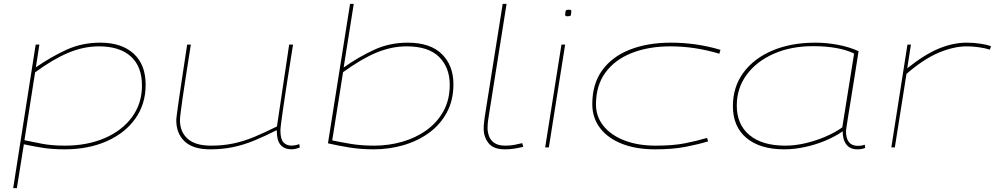

<svg xmlns="http://www.w3.org/2000/svg" viewBox="-20 -760 5130 990"><path d="M48 210 164 -530H183L165 -413Q245 -468 324 -504Q403 -540 497 -540Q607 -540 669 -483.5Q731 -427 731 -323Q731 -223 677.5 -148Q624 -73 529.5 -31.5Q435 10 313 10Q248 10 196 1.5Q144 -7 103 -16L67 210ZM314 -9Q429 -9 519 -47.5Q609 -86 660.5 -156Q712 -226 712 -319Q712 -417 654.5 -469Q597 -521 490 -521Q411 -521 331.5 -487.5Q252 -454 161 -387L106 -37Q144 -29 195.5 -19Q247 -9 314 -9Z M1064 10Q975 10 932 -31Q889 -72 889 -139Q889 -143 889.5 -150.5Q890 -158 893 -178.5Q896 -199 901.5 -240Q907 -281 918 -351.5Q929 -422 945 -530H964Q948 -426 937 -357Q926 -288 920.5 -246.5Q915 -205 912 -183.5Q909 -162 908.5 -153Q908 -144 908 -140Q908 -80 947.5 -44.5Q987 -9 1068 -9Q1131 -9 1184.5 -20.5Q1238 -32 1292 -54.5Q1346 -77 1408 -108L1471 -530H1491Q1472 -410 1459.5 -331Q1447 -252 1440.5 -204.5Q1434 -157 1430.5 -133Q1427 -109 1426.5 -99.5Q1426 -90 1426 -86Q1426 -43 1441.5 -26Q1457 -9 1485 -9Q1490 -9 1501.5 -11Q1513 -13 1523 -17L1526 0Q1516 5 1503 7.5Q1490 10 1484 10Q1447 10 1427 -12.5Q1407 -35 1407 -89Q1346 -58 1291.5 -35.5Q1237 -13 1182 -1.5Q1127 10 1064 10Z M1804 -740 1752 -412Q1830 -467 1909.5 -503.5Q1989 -540 2082 -540Q2199 -540 2258.5 -481Q2318 -422 2318 -326Q2318 -243 2284 -180Q2250 -117 2192 -75Q2134 -33 2060.5 -11.5Q1987 10 1907 10Q1840 10 1781.5 0.5Q1723 -9 1671 -21L1785 -740ZM2077 -521Q2000 -521 1923 -489.5Q1846 -458 1749 -388L1693 -36Q1731 -28 1786.5 -18.5Q1842 -9 1909 -9Q1984 -9 2054 -29Q2124 -49 2179.5 -89Q2235 -129 2267 -187.5Q2299 -246 2299 -323Q2299 -412 2244 -466.5Q2189 -521 2077 -521Z M2572 -740H2592L2500 -161Q2499 -154 2496.5 -137Q2494 -120 2494 -99Q2494 -79 2501.5 -58Q2509 -37 2529 -23Q2549 -9 2586 -9Q2611 -9 2632 -13Q2653 -17 2673 -22L2678 -3Q2658 2 2634.5 6Q2611 10 2583 10Q2524 10 2499 -22Q2474 -54 2474 -97Q2474 -115 2476.5 -133Q2479 -151 2480 -161Z M2913 -710Q2926 -710 2926 -703Q2925 -683 2922 -679.5Q2919 -676 2905 -676Q2901 -676 2897.5 -677.5Q2894 -679 2894 -684Q2895 -704 2899 -707Q2903 -710 2913 -710ZM2791 0 2875 -530H2894L2810 0Z M3358 10Q3259 10 3186 -19Q3113 -48 3073.5 -100.5Q3034 -153 3034 -223Q3034 -327 3085 -397.5Q3136 -468 3227.5 -504Q3319 -540 3440 -540Q3571 -540 3695 -503L3689 -483Q3563 -521 3437 -521Q3324 -521 3237 -486.5Q3150 -452 3101.5 -385.5Q3053 -319 3053 -221Q3053 -159 3091.5 -111Q3130 -63 3199.5 -36Q3269 -9 3361 -9Q3450 -9 3511 -21Q3572 -33 3626 -49L3631 -31Q3578 -15 3513 -2.5Q3448 10 3358 10Z M4399 10Q4364 10 4344.5 -14.5Q4325 -39 4325 -83Q4285 -55 4234 -34Q4183 -13 4128.5 -1.5Q4074 10 4024 10Q3899 10 3829 -48.5Q3759 -107 3759 -213Q3759 -311 3812.5 -384.5Q3866 -458 3962 -499Q4058 -540 4184 -540Q4244 -540 4303 -528.5Q4362 -517 4407 -496Q4399 -444 4390 -388Q4381 -332 4372.5 -279Q4364 -226 4357 -183Q4350 -140 4346 -113.5Q4342 -87 4342 -85Q4342 -8 4403 -8Q4424 -8 4439 -14L4441 3Q4423 10 4399 10ZM4323 -103 4384 -484Q4345 -503 4291 -512.5Q4237 -522 4173 -522Q4058 -522 3969 -482.5Q3880 -443 3829.5 -374Q3779 -305 3779 -216Q3779 -118 3844.5 -63.5Q3910 -9 4029 -9Q4078 -9 4130.5 -21Q4183 -33 4233 -54Q4283 -75 4323 -103Z M4677 -530 4658 -408Q4750 -481 4823 -510.5Q4896 -540 4964 -540Q5003 -540 5037 -534.5Q5071 -529 5090 -522L5084 -504Q5059 -512 5026.5 -516.5Q4994 -521 4965 -521Q4898 -521 4820.5 -488.5Q4743 -456 4654 -379L4594 0H4576L4659 -530Z"/></svg>

Font: Georama Extra Expanded Thin
Style: Italic
Weight: 100
Width: 8
Italic angle: -9°
Designer: Jean-Baptiste Levee
Foundry: Production Type
Version: Version 1.000